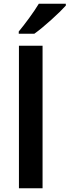

<svg xmlns="http://www.w3.org/2000/svg" viewBox="-20 -1004 371 1024"><path d="M331 -974V-984H187C160 -939 111 -873 80 -836V-824H163C213 -859 298 -937 331 -974ZM207 0V-760H81V0Z"/></svg>

Font: Noto Sans Myanmar SemiBold
Style: Regular
Weight: 600
Designer: Monotype Design Team
Foundry: Monotype Imaging Inc.
Version: Version 2.107